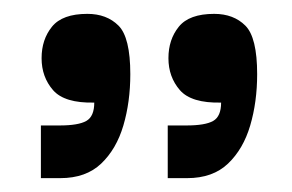

<svg xmlns="http://www.w3.org/2000/svg" viewBox="-20 -583 421 277"><path d="M39 -326V-402H66Q93 -402 104.5 -408.5Q116 -415 116 -435Q73 -434 56.5 -453Q40 -472 40 -499Q40 -526 55 -544.5Q70 -563 106 -563Q134 -563 151 -546Q168 -529 168 -476Q168 -436 158 -402Q148 -368 126 -347Q104 -326 67 -326ZM222 -326V-402H249Q276 -402 287.5 -408.5Q299 -415 299 -435Q256 -434 239.5 -453Q223 -472 223 -499Q223 -526 238 -544.5Q253 -563 289 -563Q317 -563 334 -546Q351 -529 351 -476Q351 -436 341 -402Q331 -368 309 -347Q287 -326 250 -326Z"/></svg>

Font: Darker Grotesque Light ExtraBold
Style: Regular
Weight: 800
Version: Version 1.000;gftools[0.9.28]